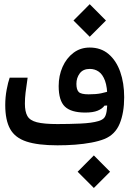

<svg xmlns="http://www.w3.org/2000/svg" viewBox="-20 -701 626 930"><path d="M258.3 2.9Q163.6 2.9 108.2 -15.4Q52.7 -33.7 29.1 -76.4Q5.4 -119.1 5.4 -192.4Q5.4 -230 12.2 -266.4Q19 -302.7 26.9 -324.7H113.8Q106.9 -278.8 103.8 -252Q100.6 -225.1 100.6 -198.7Q100.6 -160.6 112.5 -139.2Q124.5 -117.7 158.4 -108.9Q192.4 -100.1 258.3 -100.1Q314.5 -100.1 369.6 -102.5Q424.8 -105 456.1 -114.3Q473.1 -119.1 482.7 -128.2Q492.2 -137.2 496.1 -159.7Q500 -182.1 500 -226.6Q500 -278.8 488.8 -309.6Q477.5 -340.3 458.5 -353.8Q439.5 -367.2 415 -367.2Q382.3 -367.2 366.2 -345.5Q350.1 -323.7 350.1 -294.9Q350.1 -267.1 361.1 -255.6Q372.1 -244.1 409.2 -244.1Q445.3 -244.1 469.5 -249Q493.7 -253.9 521.5 -263.7L520 -190.4L486.3 -189.5Q475.6 -174.3 453.1 -165Q430.7 -155.8 393.1 -155.8Q324.7 -155.8 294.4 -184.6Q264.2 -213.4 264.2 -284.2Q264.2 -334.5 283 -377Q301.8 -419.4 335.7 -445.1Q369.6 -470.7 414.6 -470.7Q468.8 -470.7 505.9 -439.2Q543 -407.7 562.3 -353.3Q581.5 -298.8 581.5 -230Q581.5 -154.8 559.6 -101.8Q537.6 -48.8 485.8 -27.8Q459 -17.1 422.4 -10.3Q385.7 -3.4 344 -0.2Q302.2 2.9 258.3 2.9ZM414.6 -522.9 335.9 -601.6 414.6 -680.7 493.2 -601.6ZM434.6 209.5 356 130.9 434.6 51.8 513.2 130.9Z"/></svg>

Font: Cascadia Code
Style: Regular
Weight: 400
Monospace: yes
Designer: Aaron Bell
Foundry: Saja Typeworks
Version: Version 2106.017